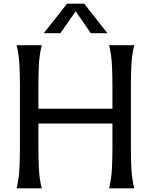

<svg xmlns="http://www.w3.org/2000/svg" viewBox="-20 -1020 817 1040"><path d="M206 -775Q193 -721 190.5 -665Q188 -609 188 -553V-431H589V-553Q589 -609 586.5 -665Q584 -721 571 -775H707Q694 -721 691.5 -665Q689 -609 689 -553V-222Q689 -166 691.5 -110Q694 -54 707 0H571Q584 -54 586.5 -110Q589 -166 589 -222V-351H188V-222Q188 -166 190.5 -110Q193 -54 206 0H70Q83 -54 85.5 -110Q88 -166 88 -222V-553Q88 -609 85.5 -665Q83 -721 70 -775ZM307 -840H217L343 -1000H436L562 -840H472L390 -959Z"/></svg>

Font: Faculty Glyphic
Style: Regular
Weight: 400
Designer: Koto Studio, Dylan Young
Foundry: Koto Studio
Version: Version 1.004; ttfautohint (v1.8.4.7-5d5b)